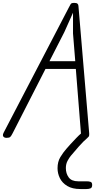

<svg xmlns="http://www.w3.org/2000/svg" viewBox="-45 -951 694 1328"><path d="M0 2.5Q-9.5 2.5 -16.5 -1.5Q-23.5 -5.5 -24.8 -13.8Q-26 -22 -19.5 -34L431 -899Q439.5 -915.5 444.2 -923.2Q449 -931 468.5 -931Q484.5 -931 490.8 -925.5Q497 -920 497.5 -910L572 -28Q573.5 -13.5 568 -5.5Q562.5 2.5 546 2.5Q526.5 2.5 521.2 -6.8Q516 -16 515 -27L479.5 -474H269.5L43 -30.5Q33 -10.5 26 -4Q19 2.5 0 2.5ZM297 -527.5H475.5L460 -719.5V-863L400 -729ZM510.5 356.5Q455.5 356.5 420.5 335.5Q385.5 314.5 369.2 281.5Q353 248.5 353 212.5Q353 168 372.2 136Q391.5 104 413.5 79Q424.5 66 443.5 45.2Q462.5 24.5 482.2 4Q502 -16.5 514.5 -27Q526 -35.5 530.2 -36.5Q534.5 -37.5 541 -37.5Q551 -37.5 558 -30Q565 -22.5 566 -13Q567 -3.5 559 3.5Q531.5 26.5 500 62.5Q468.5 98.5 445 126.5Q434 139.5 422.2 161.5Q410.5 183.5 410.5 211.5Q410.5 249 430.2 276Q450 303 495.5 303H553.5Q571 303 581.8 307Q592.5 311 592.5 328.5Q592.5 347 581 351.8Q569.5 356.5 553.5 356.5Z"/></svg>

Font: Edu VIC WA NT Hand
Style: Regular
Weight: 400
Designer: Tina and Corey Anderson, Eben Sorkin, Mirko Velimirovic
Foundry: Google for Education
Version: Version 1.000